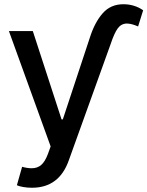

<svg xmlns="http://www.w3.org/2000/svg" viewBox="-20 -675 686 894"><path d="M58.6 187.5 83 101.6Q106.4 108.4 127.9 108.4Q153.8 108.4 171.6 93.3Q189.5 78.1 203.1 42L215.8 6.8L21.5 -530.3H132.8L266.6 -119.1H272.5L398.4 -500Q420.9 -570.8 458 -613Q495.1 -655.3 554.7 -655.3Q580.6 -655.3 604.2 -647.9Q627.9 -640.6 646.5 -627L623 -551.8Q592.3 -565.4 570.3 -565.4Q544.4 -564.9 528.3 -543Q512.2 -521 495.1 -469.7L300.8 70.3Q255.9 199.2 128.9 199.2Q107.4 199.2 88.1 195.8Q68.8 192.4 58.6 187.5Z"/></svg>

Font: Pretendard Medium
Style: Regular
Weight: 500
Designer: Base glyphs from Inter by Rasmus Andersson; Hangeul glyphs from Noto Sans CJK(Source Han Sans) by Jang Soo-young and Kan
Foundry: Kil Hyung-jin
Version: Version 1.309